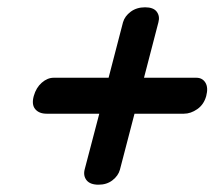

<svg xmlns="http://www.w3.org/2000/svg" viewBox="-20 -604 610 526"><path d="M250 -98Q227 -98 217.2 -110.2Q207.5 -122.5 212 -140L252 -292.5H107.5Q87 -292.5 76.5 -305Q66 -317.5 72.5 -341Q79 -364 94.5 -377.5Q110 -391 127 -391H277.5L317 -543Q322 -560 338.2 -572Q354.5 -584 377.5 -584Q400.5 -584 409.5 -571.8Q418.5 -559.5 414 -543L374.5 -391H518Q534.5 -391 542.8 -377.5Q551 -364 545 -341Q538.5 -317.5 520.5 -305Q502.5 -292.5 484 -292.5H348.5L308.5 -139Q304 -122.5 288.2 -110.2Q272.5 -98 250 -98Z"/></svg>

Font: Fraunces 72pt SuperSoft
Style: Bold Italic
Weight: 700
Italic angle: -16°
Version: Version 1.000;[0bf87f6ff]